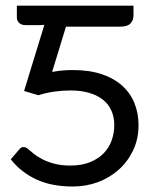

<svg xmlns="http://www.w3.org/2000/svg" viewBox="-20 -662 547 689"><path d="M459 -606Q459 -588.9 448 -577.6Q437 -566.4 411.6 -566.4H216.8L167 -403.8Q187.5 -407.7 206.1 -409.2Q224.6 -410.6 241.7 -410.6Q300.8 -410.6 345 -395.8Q389.2 -380.9 418.5 -354.5Q447.8 -328.1 462.4 -292Q477.1 -255.9 477.1 -212.9Q477.1 -163.1 457.8 -122.6Q438.5 -82 406 -53Q373.5 -23.9 331.1 -8.3Q288.6 7.3 241.7 7.3Q164.1 7.3 109.4 -18.6Q54.7 -44.4 18.6 -90.3L49.3 -126Q53.7 -131.3 57.1 -132.8Q60.5 -134.3 64.5 -134.3Q72.3 -134.3 80.1 -127.9Q87.9 -121.1 100.3 -110.8Q112.8 -100.6 131.1 -91.1Q149.4 -81.5 174.3 -74.7Q199.2 -67.9 232.4 -67.9Q273.4 -67.9 303.2 -80.1Q333 -92.3 352.3 -112.3Q371.6 -132.3 380.9 -158.7Q390.1 -185.1 390.1 -212.9Q390.1 -242.7 379.4 -265.9Q368.7 -289.1 348.4 -304.9Q328.1 -320.8 298.8 -329.1Q269.5 -337.4 232.9 -337.4Q205.1 -337.4 175.3 -333.3Q145.5 -329.1 117.7 -320.3L66.4 -335.4L139.2 -572.8Q130.4 -571.8 121.6 -571.8Q112.8 -571.8 103.5 -571.8H73.7Q55.7 -571.8 48.1 -580.3Q40.5 -588.9 40.5 -598.6V-641.6H459Z"/></svg>

Font: Carlito
Style: Regular
Weight: 400
Designer: Lukasz Dziedzic
Foundry: tyPoland Lukasz Dziedzic
Version: Version 1.104